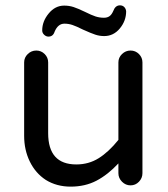

<svg xmlns="http://www.w3.org/2000/svg" viewBox="-20 -695 635 726"><path d="M139.6 -580.1Q139.6 -614.3 164.1 -644Q188.5 -673.8 222.7 -673.8Q241.2 -673.8 257.8 -668.5Q274.4 -663.1 300.8 -650.4Q326.2 -637.7 341.3 -632.8Q356.4 -627.9 373 -627.9Q385.7 -627.9 394 -633.8Q402.3 -639.6 408.2 -653.3Q416 -674.8 433.6 -674.8Q443.4 -674.8 449.7 -668.5Q456.1 -662.1 457 -652.3Q457 -616.2 433.1 -587.4Q409.2 -558.6 374 -558.6Q356.4 -558.6 340.3 -564Q324.2 -569.3 293.9 -583Q268.6 -595.7 253.9 -600.6Q239.3 -605.5 223.6 -605.5Q199.2 -605.5 186.5 -575.2Q180.7 -556.6 163.1 -556.6Q154.3 -556.6 147 -563.5Q139.6 -570.3 139.6 -580.1ZM153.3 -14.6Q114.3 -40 92.8 -84Q71.3 -127.9 71.3 -181.6V-459Q71.3 -477.5 85 -490.7Q98.6 -503.9 117.2 -503.9Q135.7 -503.9 148.9 -490.7Q162.1 -477.5 162.1 -459V-191.4Q162.1 -73.2 268.6 -73.2Q315.4 -73.2 353 -96.7Q390.6 -120.1 427.7 -166V-459Q427.7 -477.5 441.4 -490.7Q455.1 -503.9 473.6 -503.9Q492.2 -503.9 505.4 -490.7Q518.6 -477.5 518.6 -459V-40Q518.6 -21.5 505.4 -7.8Q492.2 5.9 473.6 5.9Q455.1 5.9 441.4 -7.8Q427.7 -21.5 427.7 -40V-77.1Q387.7 -34.2 344.7 -11.7Q301.8 10.7 247.1 10.7Q194.3 10.7 153.3 -14.6Z"/></svg>

Font: KTXP_ComRound
Style: Medium
Weight: 500
Version: Version 1.01;May 16, 2022;FontCreator 13.0.0.2683 64-bit